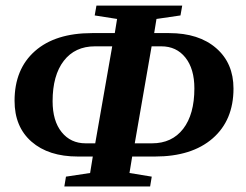

<svg xmlns="http://www.w3.org/2000/svg" viewBox="-20 -675 890 695"><path d="M683.6 -355Q683.6 -425.8 651.1 -466.6Q618.7 -507.3 564 -507.3H528.8L467.8 -156.2H530.3Q602.5 -156.2 643.1 -208.7Q683.6 -261.2 683.6 -355ZM170.4 -308.6Q170.4 -237.3 203.1 -196.8Q235.8 -156.2 290 -156.2H324.7L386.2 -507.3H323.7Q251.5 -507.3 210.9 -454.8Q170.4 -402.3 170.4 -308.6ZM315.9 -108.4H261.7Q155.8 -108.4 94.2 -162.1Q32.7 -215.8 32.7 -310.1Q32.7 -424.8 106.4 -490Q180.2 -555.2 313 -555.2H395.5L403.8 -606.4L322.8 -619.1L329.1 -654.8H639.6L633.3 -619.1L546.4 -606.4L538.1 -555.2H592.3Q699.7 -555.2 762.5 -500.7Q825.2 -446.3 825.2 -354.5Q825.2 -239.7 749.8 -174.1Q674.3 -108.4 541 -108.4H458.5L448.7 -48.8L529.3 -35.6L523.4 0H212.9L218.8 -35.6L306.2 -48.8Z"/></svg>

Font: Tinos
Style: Bold Italic
Weight: 700
Italic angle: -16.333°
Designer: Steve Matteson
Foundry: Monotype Imaging Inc.
Version: Version 1.23